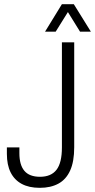

<svg xmlns="http://www.w3.org/2000/svg" viewBox="-20 -889 456 921"><path d="M171 12Q119 12 84 -7Q49 -26 31 -62Q13 -98 13 -151V-182H73V-154Q73 -98 97 -69.5Q121 -41 172 -41Q225 -41 251 -74.5Q277 -108 277 -182V-686H336V-183Q336 -114 316.5 -71Q297 -28 260 -8Q223 12 171 12ZM196 -737 277 -869H334L416 -737H364L291 -855L320 -854L247 -737Z"/></svg>

Font: Archivo Condensed ExtraLight
Style: Regular
Weight: 250
Width: 3
Designer: Hector Gatti
Foundry: Omnibus-Type
Version: Version 2.001